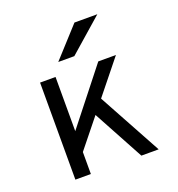

<svg xmlns="http://www.w3.org/2000/svg" viewBox="-132 -841 880 950"><g transform="rotate(-20 308.0 -366.0)"><path d="M145 -66V-175L410 -511H503ZM103.5 0V-511H185V0ZM451 0 289 -299 342.5 -365.5 542 0ZM223 -576 365 -732H485.5L307.5 -576Z"/></g></svg>

Font: Overpass Mono
Style: Regular
Weight: 400
Designer: Delve Withrington, Dave Bailey
Foundry: Delve Fonts LLC
Version: Version 4.000